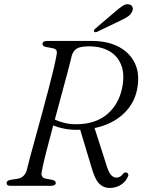

<svg xmlns="http://www.w3.org/2000/svg" viewBox="-20 -898 698 928"><path d="M597.5 -43Q587.5 -19.5 564 -4.5Q540.5 10.5 509 10.5Q481 10.5 460 -9.8Q439 -30 422.5 -88.5L367.5 -271Q362.5 -270.5 357.5 -270.5Q322 -270 292 -275.8Q262 -281.5 237 -291.5Q218 -221 202.8 -161.2Q187.5 -101.5 182.5 -71.5Q178 -55 183.2 -46Q188.5 -37 199 -35L231.5 -29Q249.5 -24.5 249.5 -14.5Q249.5 0 226.5 0H29.5Q12 0 12 -13Q12 -26.5 34.5 -29.5L61.5 -33.5Q96 -38 108 -71Q113.5 -94.5 125.2 -137.8Q137 -181 152 -235.8Q167 -290.5 183 -349.2Q199 -408 213.5 -463Q228 -518 238.5 -562Q249 -606 253 -630.5Q256.5 -646.5 252.8 -654.2Q249 -662 234.5 -665L202 -671Q185.5 -675 185.5 -685.5Q185.5 -700 207.5 -700H424.5Q500 -700 554.2 -671.5Q608.5 -643 632.8 -590.5Q657 -538 642.5 -465.5Q628.5 -395 574.5 -345.8Q520.5 -296.5 437 -279L491 -111Q503.5 -67 515.8 -53.2Q528 -39.5 542.5 -39.5Q562 -39.5 575 -58Q582.5 -67.5 593 -63.5Q598.5 -61.5 600 -55.5Q601.5 -49.5 597.5 -43ZM326.5 -628Q320.5 -601 307.5 -552.2Q294.5 -503.5 278 -442.8Q261.5 -382 245 -320Q264.5 -310.5 290.8 -304Q317 -297.5 347.5 -297.5Q441 -297.5 497.8 -345.8Q554.5 -394 570.5 -474Q583.5 -539 566 -583.5Q548.5 -628 508 -651Q467.5 -674 411 -674Q368 -674 350.8 -663Q333.5 -652 326.5 -628ZM536 -841Q557.5 -860 573.8 -870.2Q590 -880.5 605.5 -876.5Q618 -873 621 -862Q624 -851 617.5 -840Q610.5 -826 596 -816.8Q581.5 -807.5 562 -798.5L450 -744.5Q438 -739.5 434.5 -746Q432.5 -749.5 435.2 -753.5Q438 -757.5 442 -761Z"/></svg>

Font: Fraunces 9pt S000 Light
Style: Italic
Weight: 300
Italic angle: -16°
Version: Version 1.000; ttfautohint (v1.8.3)